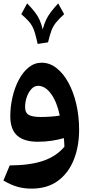

<svg xmlns="http://www.w3.org/2000/svg" viewBox="-20 -824 530 1128"><path d="M262.2 -575.2 201.2 -565.9Q192.9 -604 185.8 -628.4Q178.7 -652.8 169.2 -670.2Q159.7 -687.5 144.5 -703.6Q129.4 -719.7 105 -740.7L139.6 -804.2Q167 -775.9 184.1 -753.9Q201.2 -731.9 211.9 -708.5Q222.7 -685.1 231 -651.4Q239.7 -683.6 250.5 -706.8Q261.2 -730 278.1 -752.2Q294.9 -774.4 321.8 -804.2L356.9 -740.7Q325.2 -711.9 308.3 -690.7Q291.5 -669.4 282 -643.8Q272.5 -618.2 262.2 -575.2ZM165 284.2Q123.5 284.2 85.7 274.2Q47.9 264.2 0 236.8L37.1 147.9Q158.2 147 234.6 120.6Q311 94.2 358.4 38.1Q357.9 13.2 355 -12.7Q322.3 -2.9 283.4 2.9Q244.6 8.8 201.7 8.8Q122.1 8.8 81.3 -27.1Q40.5 -63 40.5 -140.6Q40.5 -197.8 53.5 -253.7Q66.4 -309.6 90.6 -355.2Q114.7 -400.9 148.7 -428.2Q182.6 -455.6 224.6 -455.6Q271.5 -455.6 311.5 -424.6Q351.6 -393.6 381.6 -338.9Q411.6 -284.2 428.2 -212.9Q444.8 -141.6 444.8 -61Q444.8 36.6 413.3 115Q381.8 193.4 319.8 238.8Q257.8 284.2 165 284.2ZM331.1 -145Q314.5 -225.1 280 -272.5Q245.6 -319.8 203.6 -319.8Q182.1 -319.8 164.8 -301.3Q147.5 -282.7 137.5 -254.2Q127.4 -225.6 127.4 -195.3Q127.4 -160.2 150.1 -148.4Q172.9 -136.7 218.8 -136.7Q245.6 -136.7 275.4 -138.7Q305.2 -140.6 331.1 -145Z"/></svg>

Font: Pinar DS1 Bold
Style: Regular
Weight: 700
Designer: Amin Abedi
Version: Version 3.000